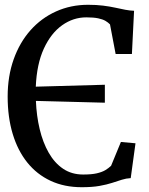

<svg xmlns="http://www.w3.org/2000/svg" viewBox="-20 -771 624 802"><path d="M321.5 11Q248.5 11 191.2 -15.8Q134 -42.5 94 -92.2Q54 -142 33 -211.8Q12 -281.5 12 -367.5Q12 -452.5 37 -523Q62 -593.5 107.2 -644.5Q152.5 -695.5 214 -723.2Q275.5 -751 348 -751Q382.5 -751 410.5 -747.5Q438.5 -744 461.2 -739Q484 -734 503.5 -730.2Q523 -726.5 540 -726L531 -545.5H463L439.5 -669Q432 -677 420.5 -683.8Q409 -690.5 390 -694.5Q371 -698.5 340.5 -698.5Q286 -698.5 239.5 -665.5Q193 -632.5 163.2 -568Q133.5 -503.5 129.5 -409L418 -417V-342L130 -349.5Q132.5 -287 145.8 -231.5Q159 -176 183.5 -133Q208 -90 243.8 -66Q279.5 -42 327.5 -42Q362.5 -42 384.2 -47Q406 -52 419.8 -60.2Q433.5 -68.5 444 -78.5L485 -178L546 -172.5L526 -27Q507 -26 488.8 -20.2Q470.5 -14.5 448.5 -7.2Q426.5 0 396 5.5Q365.5 11 321.5 11Z"/></svg>

Font: Merriweather 24pt SemiCondensed
Style: Regular
Weight: 400
Width: 4
Designer: Eben Sorkin
Foundry: Eben Sorkin
Version: Version 2.100